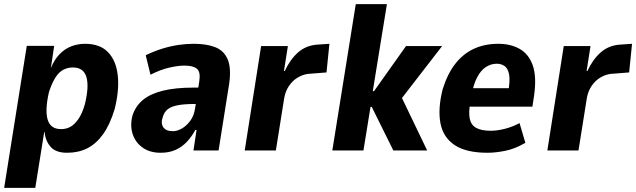

<svg xmlns="http://www.w3.org/2000/svg" viewBox="-25 -725 3065 925"><path d="M-5 180 104 -504H236L220 -397Q238 -440 263.5 -465.5Q289 -491 320 -502.5Q351 -514 385 -514Q457 -514 496 -473Q535 -432 542.5 -360.5Q550 -289 527 -198Q504 -123 471 -77.5Q438 -32 395.5 -10.5Q353 11 298 11Q244 11 219 -17.5Q194 -46 190 -88L188 -89L145 180ZM269 -103Q295 -103 315 -114.5Q335 -126 353 -152Q371 -178 384 -223Q405 -310 391 -355Q377 -400 326 -400Q302 -400 281 -389.5Q260 -379 243 -353Q226 -327 211 -282Q191 -195 204.5 -149Q218 -103 269 -103Z M749 11Q697 11 662 -14Q627 -39 614 -79.5Q601 -120 613 -168Q628 -214 663.5 -243.5Q699 -273 759.5 -288Q820 -303 909 -303H952L941 -224H911Q866 -224 834 -218.5Q802 -213 783.5 -199Q765 -185 758 -157Q749 -130 762 -111.5Q775 -93 808 -93Q829 -93 851.5 -106Q874 -119 892 -143.5Q910 -168 915 -204L935 -333Q942 -378 924 -393.5Q906 -409 863 -409Q834 -409 791.5 -399.5Q749 -390 700 -365L677 -459Q719 -479 758 -491Q797 -503 834.5 -508.5Q872 -514 910 -514Q969 -514 1011 -498Q1053 -482 1071.5 -440Q1090 -398 1079 -321L1028 0H907L922 -99H916Q899 -67 875.5 -42Q852 -17 821 -3Q790 11 749 11Z M1154 0 1233 -503H1362L1343 -383H1347Q1373 -439 1411 -472.5Q1449 -506 1503 -510L1562 -514L1548 -376L1459 -369Q1434 -366 1409.5 -351.5Q1385 -337 1367.5 -311.5Q1350 -286 1344 -251L1304 0Z M1576 0 1689 -705H1839L1771 -286H1777L1931 -503H2105L1897 -234L1898 -281L2033 0H1870L1766 -210H1760L1726 0Z M2324 11Q2221 11 2165.5 -26Q2110 -63 2097 -131Q2084 -199 2107 -293Q2130 -368 2167.5 -416.5Q2205 -465 2257 -489.5Q2309 -514 2376 -514Q2435 -514 2478.5 -489.5Q2522 -465 2541.5 -410.5Q2561 -356 2548 -264L2540 -211H2217L2231 -300H2439L2423 -280Q2433 -335 2428 -364.5Q2423 -394 2407 -406Q2391 -418 2368 -418Q2341 -418 2316.5 -402.5Q2292 -387 2274 -353Q2256 -319 2245 -261L2241 -234Q2232 -184 2238 -153.5Q2244 -123 2269 -109Q2294 -95 2340 -95Q2370 -95 2407.5 -104.5Q2445 -114 2478 -132L2506 -37Q2457 -8 2409.5 1.5Q2362 11 2324 11Z M2612 0 2691 -503H2820L2801 -383H2805Q2831 -439 2869 -472.5Q2907 -506 2961 -510L3020 -514L3006 -376L2917 -369Q2892 -366 2867.5 -351.5Q2843 -337 2825.5 -311.5Q2808 -286 2802 -251L2762 0Z"/></svg>

Font: Nunito Sans 7pt Condensed ExtraBold
Style: Italic
Weight: 800
Width: 3
Italic angle: -9°
Designer: Vernon Adams
Foundry: Vernon Adams
Version: Version 3.101;gftools[0.9.27]